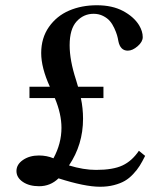

<svg xmlns="http://www.w3.org/2000/svg" viewBox="-20 -689 619 735"><path d="M92.8 -313.5V-356.9H170.9Q137.7 -429.7 137.7 -485.8Q137.7 -543.5 167.2 -585.7Q196.8 -627.9 244.4 -648.4Q292 -668.9 350.6 -668.9Q409.7 -668.9 450.9 -647Q492.2 -625 512.2 -592.8Q526.4 -569.3 526.4 -546.9Q526.4 -528.8 506.8 -512Q487.3 -495.1 469.2 -495.1Q440.4 -495.1 433.1 -531.7Q431.2 -543.5 428 -554.4Q424.8 -565.4 417.5 -581.3Q410.2 -597.2 400.6 -608.4Q391.1 -619.6 374.8 -627.9Q358.4 -636.2 338.4 -636.2Q299.8 -636.2 273.2 -606.9Q246.6 -577.6 246.6 -515.6Q246.6 -458 271 -383.3Q273.9 -374.5 278.8 -356.9H376V-313.5H289.6Q297.9 -274.9 297.9 -234.4Q297.9 -135.3 244.1 -55.7Q299.8 -38.6 347.7 -38.6Q412.6 -38.6 449 -55.7Q485.4 -72.8 511.7 -111.8L535.6 -92.3Q524.4 -69.8 514.6 -54.2Q504.9 -38.6 489.7 -22.5Q474.6 -6.3 457.8 3.4Q440.9 13.2 416.7 19.5Q392.6 25.9 362.8 25.9Q304.7 25.9 204.1 -6.3Q172.9 23.9 129.9 23.9Q91.8 23.9 67.4 7.3Q43 -9.3 43 -34.2Q43 -59.6 68.1 -76.7Q93.3 -93.8 128.9 -93.8Q159.2 -93.8 184.6 -83Q215.3 -139.6 215.3 -199.7Q215.3 -252.9 189.9 -313.5Z"/></svg>

Font: Elstob 10pt Medium
Style: Regular
Weight: 500
Designer: Peter S. Baker
Version: Version 1.015